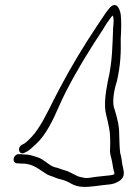

<svg xmlns="http://www.w3.org/2000/svg" viewBox="-20 -675 538 757"><path d="M34 -50C32 -40 37 -33 46 -31H53C58 -30 63 -30 70 -30C112 -30 139 -3 163 11C174 18 184 19 197 25C210 31 228 33 241 39C255 45 267 54 282 58C310 66 347 60 385 55L413 52C424 51 436 47 446 41C480 22 466 -4 462 -28C460 -40 458 -61 454 -71C451 -95 451 -117 450 -145C450 -182 441 -213 432 -243C421 -267 428 -316 441 -355C456 -421 457 -469 456 -523C458 -552 459 -594 456 -617C454 -634 442 -673 414 -646C402 -632 392 -618 380 -599L358 -566C310 -494 259 -410 215 -326C187 -275 160 -211 128 -165C117 -147 91 -119 76 -109L66 -104C44 -90 58 -60 79 -74L89 -79C97 -84 108 -94 122 -107C163 -145 190 -204 214 -259C246 -332 299 -423 337 -483C359 -519 379 -546 400 -582L418 -607C420 -610 423 -612 424 -614C430 -603 428 -586 426 -565C423 -496 424 -435 405 -354C395 -304 390 -257 398 -225C403 -207 407 -185 411 -166C415 -144 415 -111 414 -87C412 -67 419 -55 422 -37L426 -13C427 -6 429 0 431 5C431 8 430 10 431 12C427 14 421 15 416 16C395 18 382 20 360 22C341 24 327 29 312 26L297 23C291 22 284 19 279 16C265 10 251 0 234 -4C221 -7 208 -14 195 -16C172 -23 155 -46 128 -55C116 -59 95 -66 79 -66C73 -66 68 -66 63 -67H56C46 -69 36 -60 34 -50Z"/></svg>

Font: Stray Cat
Style: CnObl
Weight: 400
Version: Version 1.0